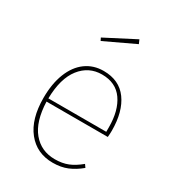

<svg xmlns="http://www.w3.org/2000/svg" viewBox="-185 -868 896 985"><g transform="rotate(30 263.0 -375.5)"><path d="M459 -246H96Q100 -130 149.5 -70.5Q199 -11 280 -11Q324 -11 357.5 -24.5Q391 -38 427 -68L439 -51Q403 -21 365.5 -5.5Q328 10 280 10Q185 10 129 -60Q73 -130 73 -255Q73 -339 97.5 -401Q122 -463 167 -496Q212 -529 272 -529Q365 -529 413 -463Q461 -397 461 -284Q461 -268 459 -246ZM439 -292Q439 -391 397.5 -450Q356 -509 274 -509Q196 -509 147 -446.5Q98 -384 96 -265H439ZM359 -738 181 -654 173 -670 349 -761Z"/></g></svg>

Font: Fira Sans Thin
Style: Regular
Weight: 100
Designer: bBox Type GmbH & Carrois Corporate GbR & Edenspiekermann AG
Foundry: bBox Type GmbH & Carrois Corporate GbR & Edenspiekermann AG
Version: Version 4.301